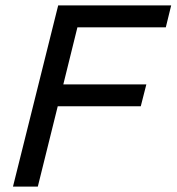

<svg xmlns="http://www.w3.org/2000/svg" viewBox="-20 -695 658 715"><path d="M120.8 0H28.3L196.7 -675H617.5L597.5 -593.3H268.3L215.8 -380.8H525L504.2 -299.2H195Z"/></svg>

Font: Funnel Sans
Style: Italic
Weight: 400
Italic angle: -14.036°
Version: Version 1.000; Beta; Release 5; Build 24; ttfautohint (v1.8.